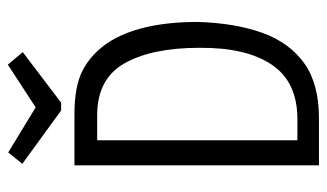

<svg xmlns="http://www.w3.org/2000/svg" viewBox="-192 -641 834 490"><g transform="rotate(-90 225.0 -396.0)"><path d="M48 1V-623H179Q251 -623 291.5 -601.5Q332 -580 360 -539Q414 -458 414 -308Q411 -212 386 -143Q361 -74 308.5 -36.5Q256 1 168 1ZM112 -54H166Q261 -54 305 -119.5Q349 -185 348 -304Q348 -425 308.5 -495Q269 -565 176 -565H112ZM305 -793 337 -755 208 -657H188L52 -756L81 -792L196 -722Z"/></g></svg>

Font: Inconsolata SemiCondensed
Style: Regular
Weight: 400
Width: 4
Monospace: yes
Designer: Raph Levien, Cyreal, Brenton Simpson
Foundry: Raph Levien, Cyreal, Google
Version: Version 3.001; ttfautohint (v1.8.2.53-6de2)